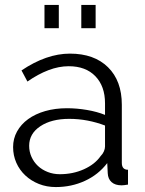

<svg xmlns="http://www.w3.org/2000/svg" viewBox="-20 -747 585 777"><path d="M206 10Q169 10 137.5 -2.5Q106 -15 82.5 -37Q59 -59 46 -88.5Q33 -118 33 -152Q33 -186 49 -215Q65 -244 94 -265Q123 -286 163 -297.5Q203 -309 251 -309Q291 -309 332 -302Q373 -295 405 -282V-329Q405 -398 366 -438.5Q327 -479 258 -479Q218 -479 176 -463Q134 -447 91 -417L67 -462Q168 -530 263 -530Q361 -530 417 -475Q473 -420 473 -323V-88Q473 -60 498 -60V0Q481 3 472 3Q446 3 431.5 -10Q417 -23 416 -46L414 -87Q378 -40 323.5 -15Q269 10 206 10ZM222 -42Q275 -42 319.5 -62Q364 -82 387 -115Q396 -124 400.5 -134.5Q405 -145 405 -154V-239Q371 -252 334.5 -259Q298 -266 260 -266Q188 -266 143 -236Q98 -206 98 -157Q98 -133 107.5 -112Q117 -91 133.5 -75.5Q150 -60 173 -51Q196 -42 222 -42ZM160 -633V-727H218V-633ZM309 -633V-727H367V-633Z"/></svg>

Font: PTCRaleway
Style: Regular
Weight: 400
Designer: Matt McInerney, Pablo Impallari, Rodrigo Fuenzalida
Foundry: Matt McInerney, Pablo Impallari, Rodrigo Fuenzalida
Version: Version 3.000g; ttfautohint (v1.5) -l 8 -r 28 -G 28 -x 14 -D